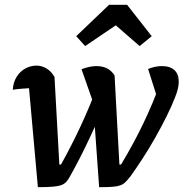

<svg xmlns="http://www.w3.org/2000/svg" viewBox="-20 -771 761 796"><path d="M391 5 361 -416 380 -307 318 -484Q352 -497 380 -497Q431 -497 455 -458L475 -89H482Q536 -179 575.5 -262Q615 -345 643 -423L641 -337L594 -485Q623 -497 651 -497Q685 -497 703 -480.5Q721 -464 721 -432Q721 -405 706 -368Q693 -334 671.5 -290.5Q650 -247 624 -201Q598 -155 571 -113.5Q544 -72 521 -40Q509 -25 500 -16Q491 -7 478.5 -2.5Q466 2 445.5 3.5Q425 5 391 5ZM137 5 95 -465 126 -407Q95 -405 73.5 -403.5Q52 -402 33 -399Q35 -430 49 -452.5Q63 -475 85 -487Q107 -499 131 -499Q153 -499 173 -487Q193 -475 206 -452L226 -89H233Q278 -170 314.5 -248.5Q351 -327 381 -406L422 -360Q408 -326 390 -284Q372 -242 351.5 -198.5Q331 -155 310.5 -115Q290 -75 272 -43Q264 -28 256 -18.5Q248 -9 235 -4Q222 1 199 3Q176 5 137 5ZM507 -751 609 -621 559 -580 460 -666 333 -580 296 -621 432 -751Z"/></svg>

Font: Piazzolla Thin
Style: Bold Italic
Weight: 700
Italic angle: -11.3°
Version: Version 2.005